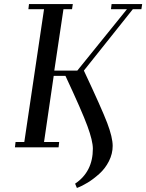

<svg xmlns="http://www.w3.org/2000/svg" viewBox="-20 -722 717 941"><path d="M53.2 0 56.2 -25.9H99.1L195.8 -676.8H119.1L122.1 -702.1H336.9L333 -676.8H291L246.1 -376H358.9L602.1 -676.8H523.9L526.9 -702.1H676.8L672.9 -676.8H630.9L391.1 -376Q478.5 -189.9 505.4 -119.4Q532.2 -48.8 532.2 -6.8Q532.2 31.7 513.9 67.9Q495.6 104 467 129.6Q438.5 155.3 410.4 172.6Q382.3 189.9 356.9 199.2L348.1 178.2Q435.1 119.6 435.1 6.8Q435.1 -31.7 408.4 -104.2Q381.8 -176.8 300.8 -350.1H243.2L195.8 -25.9H270L267.1 0Z"/></svg>

Font: Dehuti
Style: Bold-Italic
Weight: 700
Version: Version 1.2